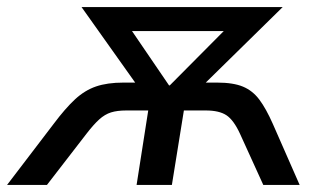

<svg xmlns="http://www.w3.org/2000/svg" viewBox="-64 -524 909 544"><path d="M-44 0 88 -173Q121 -217 148.5 -242.5Q176 -268 208 -279Q240 -290 286 -290H319L167 -504H737L519 -290H551Q597 -290 624.5 -278.5Q652 -267 671 -241.5Q690 -216 709 -173L785 0H682L616 -145Q598 -184 577.5 -197.5Q557 -211 519 -211H457L423 0H323L356 -211H294Q268 -211 250.5 -205.5Q233 -200 217 -185.5Q201 -171 181 -145L69 0ZM415 -282H417L570 -436H310Z"/></svg>

Font: Winston Medium
Style: Italic
Weight: 500
Italic angle: -9°
Designer: Original fonts by Vernon Adams / Changes by Cristiano Sobral
Foundry: Original fonts by Vernon Adams / Changes by Cristiano Sobral
Version: Version 2.503;July 17, 2020;FontCreator 13.0.0.2655 64-bit